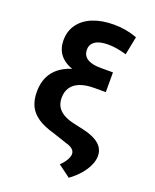

<svg xmlns="http://www.w3.org/2000/svg" viewBox="-164 -810 878 1089"><g transform="rotate(20 275.5 -265.0)"><path d="M340.1 -599.3Q306.4 -599.3 283.1 -591.6Q259.8 -583.9 247.7 -568.6Q235.5 -553.3 235.5 -531.5Q235.5 -507.5 248 -491.7Q260.5 -475.8 285 -468Q309.4 -460.1 345.6 -460.1H418.7V-378.9H343.6Q260 -378.9 204.4 -396.4Q148.8 -413.8 120.6 -448.8Q92.4 -483.9 92.4 -536.6Q92.4 -591.3 121.8 -632.2Q151.2 -673.1 205.3 -695Q259.4 -716.9 332.2 -716.9Q369.5 -716.9 404.7 -710.7Q439.8 -704.5 473.1 -692L451.2 -581.4Q417 -591 391.4 -595.2Q365.7 -599.3 340.1 -599.3ZM418.7 -420.1V-341H349.5Q299.4 -341 264.7 -327.9Q230.1 -314.9 212.1 -289.1Q194.2 -263.4 194.2 -225.6Q194.2 -195.6 206.5 -173.6Q218.9 -151.6 244.4 -136.2Q270 -120.8 310.9 -111.5L367.2 -99.1Q414.1 -88.7 443.9 -72.3Q473.8 -55.8 487.5 -33.6Q501.2 -11.5 501 16.8Q500.3 45.2 485.5 76.1Q470.7 106.9 445.1 135.6Q419.6 164.2 387.2 187.1L313.7 132.8Q336.3 110.7 347.6 90.4Q358.9 70.2 358.9 55.1Q358.9 43.7 353.1 34.8Q347.4 25.9 335.5 19Q323.7 12.1 305.3 7.3L220.4 -21.1Q159.9 -37.9 122.7 -62.8Q85.4 -87.7 67.8 -123.4Q50.3 -159.1 50.3 -209.7Q50.3 -279.1 83.8 -325.9Q117.3 -372.7 183.3 -396.4Q249.3 -420.1 346.7 -420.1Z"/></g></svg>

Font: Pretendard Variable
Style: Regular
Weight: 400
Designer: Base glyphs from Inter by Rasmus Andersson; Hangul glyphs from Noto Sans CJK(Source Han Sans) by Jang Soo-young and Kang
Foundry: Kil Hyung-jin
Version: Version 1.100;FEAKit 1.0